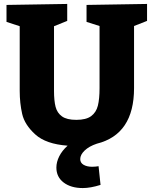

<svg xmlns="http://www.w3.org/2000/svg" viewBox="-20 -727 779 974"><path d="M726 -707V-621L660 -595V-280Q660 -45 471 2Q432 15 409.5 36.5Q387 58 387 80Q387 99 404 109Q421 119 448 119Q458 119 466 118Q474 117 480 116L490 211Q439 227 400 227Q340 227 303 199Q266 171 266 123Q266 95 280.5 66Q295 37 323 12Q213 4 159 -45Q105 -94 92.5 -149Q80 -204 80 -266V-594L13 -616V-702L321 -707V-621L254 -594V-266Q254 -216 262 -185Q270 -154 294.5 -136.5Q319 -119 367 -119Q417 -119 442.5 -138Q468 -157 476.5 -191Q485 -225 485 -280V-595L419 -616V-702Z"/></svg>

Font: Bitter Pro ExtraBold
Style: Regular
Weight: 800
Designer: Sol Matas, and Bitter project Authors
Foundry: Sol Matas
Version: Version 1.010